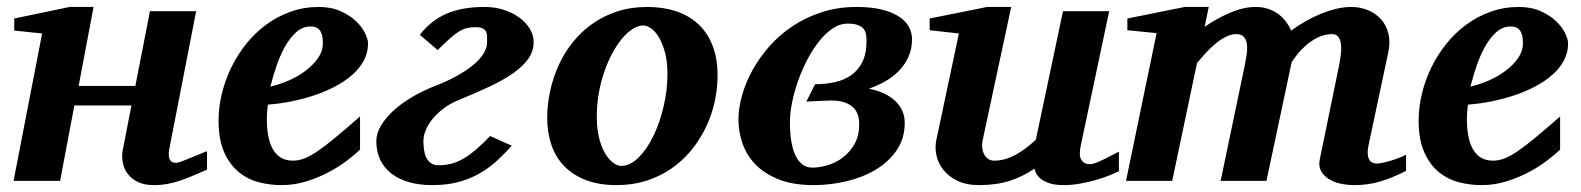

<svg xmlns="http://www.w3.org/2000/svg" viewBox="-20 -520 4545 552"><path d="M575.2 -32.2Q555.2 -23.9 536.9 -15.9Q518.6 -7.8 500.2 -1.5Q481.9 4.9 462.9 8.5Q443.8 12.2 421.9 12.2Q395 12.2 376.5 3.2Q357.9 -5.9 347.2 -20.3Q336.4 -34.7 333 -52.7Q329.6 -70.8 333 -88.9L357.9 -216.8H193.8L152.8 0H19L101.1 -423.8L21 -432.1V-466.8L180.2 -500H249L206.1 -272.9H369.1L411.1 -487.8H543.9L467.8 -97.2Q465.8 -88.4 465.3 -80.1Q464.8 -71.8 466.6 -65.4Q468.3 -59.1 473.1 -55.4Q478 -51.8 486.8 -51.8Q491.2 -51.8 503.9 -56.6Q516.6 -61.5 531 -67.4Q545.4 -73.2 558.1 -78.6Q570.8 -84 575.2 -85Z M908.2 -396Q908.2 -404.8 907 -413.3Q905.8 -421.9 902.1 -428.7Q898.4 -435.5 891.4 -439.7Q884.3 -443.8 873 -443.8Q849.6 -443.8 831.3 -427.2Q813 -410.6 798.8 -385Q784.7 -359.4 774.4 -328.9Q764.2 -298.3 757.3 -271Q783.2 -276.9 810.1 -288.6Q836.9 -300.3 858.6 -316.7Q880.4 -333 894.3 -353Q908.2 -373 908.2 -396ZM1038.1 -395Q1038.1 -368.7 1026.1 -346.2Q1014.2 -323.7 993.2 -305.2Q972.2 -286.6 944.1 -271.7Q916 -256.8 884 -246.1Q852.1 -235.4 817.6 -228.5Q783.2 -221.7 750 -219.2Q749 -210 748 -198.2Q747.1 -186.5 747.1 -178.2Q747.1 -152.3 751 -130.4Q754.9 -108.4 763.7 -92.3Q772.5 -76.2 786.9 -67.1Q801.3 -58.1 822.3 -58.1Q838.4 -58.1 855 -64.5Q871.6 -70.8 893.6 -85.7Q915.5 -100.6 944.8 -125Q974.1 -149.4 1015.1 -185.1V-89.8Q1000.5 -75.7 977.1 -57.9Q953.6 -40 923.8 -24.4Q894 -8.8 859.9 1.7Q825.7 12.2 789.1 12.2Q756.3 12.2 724.1 3.9Q691.9 -4.4 666.3 -25.4Q640.6 -46.4 624.5 -82.3Q608.4 -118.2 608.4 -173.8Q608.4 -211.9 617.9 -251Q627.4 -290 645 -326.2Q662.6 -362.3 688 -394Q713.4 -425.8 745.4 -449.2Q777.3 -472.7 815.4 -486.3Q853.5 -500 896 -500Q932.6 -500 959.5 -487.8Q986.3 -475.6 1003.9 -458.7Q1021.5 -441.9 1029.8 -424.1Q1038.1 -406.2 1038.1 -395Z M1514.2 -398.9Q1514.2 -373 1499 -351.3Q1483.9 -329.6 1455.8 -309.8Q1427.7 -290 1387.7 -271.2Q1347.7 -252.4 1297.4 -231.9Q1276.9 -223.6 1258.5 -210.4Q1240.2 -197.3 1226.6 -181.6Q1212.9 -166 1205.1 -148.4Q1197.3 -130.9 1197.3 -113.8Q1197.3 -102.1 1199 -89.6Q1200.7 -77.1 1205.3 -67.4Q1210 -57.6 1218.5 -51.3Q1227.1 -44.9 1241.2 -44.9Q1259.3 -44.9 1276.4 -49.1Q1293.5 -53.2 1311 -63.2Q1328.6 -73.2 1347.7 -89.4Q1366.7 -105.5 1389.2 -128.9L1451.2 -101.1Q1429.7 -76.7 1406.5 -55.9Q1383.3 -35.2 1356.2 -20Q1329.1 -4.9 1296.4 3.7Q1263.7 12.2 1223.1 12.2Q1185.5 12.2 1155.8 3.7Q1126 -4.9 1105 -21.2Q1084 -37.6 1073 -61Q1062 -84.5 1062 -113.8Q1062 -137.2 1075.9 -159.9Q1089.8 -182.6 1112.5 -203.1Q1135.3 -223.6 1164.8 -241Q1194.3 -258.3 1226.1 -271Q1262.2 -284.7 1290.8 -300.3Q1319.3 -315.9 1339.4 -332.3Q1359.4 -348.6 1369.9 -365.5Q1380.4 -382.3 1380.4 -398.9V-414.6Q1380.4 -422.4 1377.7 -428.5Q1375 -434.6 1367.9 -438.2Q1360.8 -441.9 1347.2 -441.9Q1334 -441.9 1323 -439.5Q1312 -437 1300 -429.7Q1288.1 -422.4 1273.4 -409.4Q1258.8 -396.5 1238.3 -376L1187 -419.9Q1219.2 -461.4 1263.9 -480.7Q1308.6 -500 1373 -500Q1402.8 -500 1428.5 -491.7Q1454.1 -483.4 1473.1 -469.5Q1492.2 -455.6 1503.2 -437.3Q1514.2 -418.9 1514.2 -398.9Z M1898.9 -307.1Q1898.9 -343.8 1891.6 -370.1Q1884.3 -396.5 1873.8 -413.6Q1863.3 -430.7 1851.3 -438.7Q1839.4 -446.8 1830.1 -446.8Q1814.9 -446.8 1799.1 -436.8Q1783.2 -426.8 1768.3 -408.9Q1753.4 -391.1 1740.2 -366.5Q1727.1 -341.8 1717 -312.7Q1707 -283.7 1701.4 -251.2Q1695.8 -218.8 1695.8 -185.1Q1695.8 -146.5 1703.4 -119.4Q1710.9 -92.3 1721.9 -75.4Q1732.9 -58.6 1744.6 -50.8Q1756.3 -43 1765.1 -43Q1791.5 -43 1815.7 -66.9Q1839.8 -90.8 1858.4 -128.9Q1877 -167 1887.9 -213.9Q1898.9 -260.7 1898.9 -307.1ZM2043 -303.2Q2043 -263.7 2034.2 -225.1Q2025.4 -186.5 2008.3 -151.6Q1991.2 -116.7 1966.3 -86.7Q1941.4 -56.6 1909.2 -34.7Q1877 -12.7 1837.6 -0.2Q1798.3 12.2 1752.9 12.2Q1701.7 12.2 1664.1 -2.4Q1626.5 -17.1 1601.8 -42.7Q1577.1 -68.4 1565.2 -103.8Q1553.2 -139.2 1553.2 -181.2Q1553.2 -220.2 1561.8 -259Q1570.3 -297.9 1586.7 -333.5Q1603 -369.1 1627.4 -399.4Q1651.9 -429.7 1683.8 -452.1Q1715.8 -474.6 1755.1 -487.3Q1794.4 -500 1840.8 -500Q1886.7 -500 1924.1 -487.5Q1961.4 -475.1 1987.8 -450.4Q2014.2 -425.8 2028.6 -388.9Q2043 -352.1 2043 -303.2Z M2471.2 -401.9Q2471.2 -411.1 2470 -420.2Q2468.8 -429.2 2463.4 -436.3Q2458 -443.4 2447 -447.8Q2436 -452.1 2416 -452.1Q2394.5 -452.1 2374.3 -438.5Q2354 -424.8 2335.4 -401.9Q2316.9 -378.9 2301.5 -349.4Q2286.1 -319.8 2274.9 -288.6Q2263.7 -257.3 2257.3 -226.1Q2251 -194.8 2251 -168.9Q2251 -140.1 2254.6 -116.2Q2258.3 -92.3 2266.1 -75Q2273.9 -57.6 2286.1 -47.9Q2298.3 -38.1 2315.4 -38.1Q2336.4 -38.1 2360.1 -45.2Q2383.8 -52.2 2403.8 -67.6Q2423.8 -83 2437 -106.4Q2450.2 -129.9 2450.2 -163.1Q2450.2 -198.2 2429 -214.6Q2407.7 -231 2371.1 -231Q2366.7 -231 2358.6 -230.7Q2350.6 -230.5 2340.8 -230Q2331.1 -229.5 2319.8 -229Q2308.6 -228.5 2298.3 -228L2323.2 -277.8Q2353 -277.8 2379.9 -283.7Q2406.7 -289.6 2427 -303.7Q2447.3 -317.9 2459.2 -341.8Q2471.2 -365.7 2471.2 -401.9ZM2602.1 -407.2Q2602.1 -379.4 2591.8 -356.7Q2581.5 -334 2564.5 -316.4Q2547.4 -298.8 2524.9 -286.1Q2502.4 -273.4 2478 -265.1Q2500.5 -260.7 2519.5 -252.2Q2538.6 -243.7 2552.2 -231.2Q2565.9 -218.8 2573.5 -202.6Q2581.1 -186.5 2581.1 -167Q2581.1 -121.6 2557.9 -87.9Q2534.7 -54.2 2497.3 -32Q2460 -9.8 2413.3 1.2Q2366.7 12.2 2320.3 12.2Q2259.3 12.2 2217.8 -4.6Q2176.3 -21.5 2150.9 -48.3Q2125.5 -75.2 2114.3 -108.9Q2103 -142.6 2103 -175.8Q2103 -208.5 2113.3 -245.4Q2123.5 -282.2 2143.3 -318.1Q2163.1 -354 2192.1 -387Q2221.2 -419.9 2259 -445.1Q2296.9 -470.2 2342.8 -485.1Q2388.7 -500 2442.4 -500Q2486.3 -500 2516.6 -492.2Q2546.9 -484.4 2565.9 -471.4Q2585 -458.5 2593.5 -441.9Q2602.1 -425.3 2602.1 -407.2Z M3196.8 -27.8Q3186.5 -22.5 3168.7 -15.4Q3150.9 -8.3 3129.2 -2.2Q3107.4 3.9 3084 8.1Q3060.5 12.2 3039.1 12.2Q3013.2 12.2 2997.1 6.8Q2981 1.5 2971.9 -6.1Q2962.9 -13.7 2959 -21.7Q2955.1 -29.8 2954.1 -35.2Q2920.9 -12.2 2882.3 0Q2843.8 12.2 2794.9 12.2Q2757.8 12.2 2732.2 -0.5Q2706.5 -13.2 2691.7 -32.2Q2676.8 -51.3 2672.1 -74Q2667.5 -96.7 2671.9 -117.2L2736.8 -423.8L2652.8 -433.1V-466.8L2817.9 -500H2887.2L2805.2 -117.2Q2802.7 -105.5 2804 -94.7Q2805.2 -84 2809.6 -75.9Q2814 -67.9 2821.3 -63Q2828.6 -58.1 2837.9 -58.1Q2854.5 -58.1 2870.4 -62.7Q2886.2 -67.4 2901.1 -75.7Q2916 -84 2930.2 -94.7Q2944.3 -105.5 2958 -118.2L3036.1 -487.8H3168.9L3086.9 -100.1Q3081.1 -72.3 3089.1 -60.1Q3097.2 -47.9 3112.8 -47.9Q3116.7 -47.9 3121.8 -49.1Q3127 -50.3 3136 -54Q3145 -57.6 3159.4 -64.7Q3173.8 -71.8 3196.8 -84Z M4022.5 -28.8Q3984.4 -9.3 3949 1.5Q3913.6 12.2 3875 12.2Q3852.1 12.2 3832.3 7.6Q3812.5 2.9 3798.3 -6.6Q3784.2 -16.1 3777.3 -29.8Q3770.5 -43.5 3774.4 -62L3829.1 -328.1Q3849.1 -421.9 3810.1 -421.9Q3788.1 -421.9 3768.8 -412.4Q3749.5 -402.8 3734.6 -389.6Q3719.7 -376.5 3709 -362.8Q3698.2 -349.1 3693.4 -340.8L3621.1 0H3489.3L3558.1 -329.1Q3561 -343.8 3563.7 -360.1Q3566.4 -376.5 3565.2 -390.1Q3564 -403.8 3557.1 -412.8Q3550.3 -421.9 3534.2 -421.9Q3518.6 -421.9 3502.4 -413.3Q3486.3 -404.8 3471.7 -392.1Q3457 -379.4 3444.1 -365Q3431.2 -350.6 3421.4 -338.9L3350.1 0H3217.3L3305.2 -424.8L3221.2 -433.1V-466.8L3386.2 -500H3455.1L3443.4 -442.9Q3479.5 -467.8 3517.6 -483.9Q3555.7 -500 3590.3 -500Q3610.8 -500 3627.2 -494.1Q3643.6 -488.3 3656.2 -478.8Q3668.9 -469.2 3677.7 -457Q3686.5 -444.8 3692.4 -432.1Q3711.9 -446.8 3733.9 -459.2Q3755.9 -471.7 3778.3 -480.7Q3800.8 -489.7 3822.8 -494.9Q3844.7 -500 3864.3 -500Q3890.6 -500 3913.1 -490.7Q3935.5 -481.4 3950.7 -464.4Q3965.8 -447.3 3971.7 -423.1Q3977.5 -398.9 3971.2 -369.1L3914.1 -100.1Q3909.7 -78.6 3915 -64.2Q3920.4 -49.8 3939.5 -49.8Q3944.3 -49.8 3954.1 -51.8Q3963.9 -53.7 3975.6 -57.1Q3987.3 -60.5 3999.5 -65.2Q4011.7 -69.8 4022.5 -75.2Z M4358.4 -396Q4358.4 -404.8 4357.2 -413.3Q4356 -421.9 4352.3 -428.7Q4348.6 -435.5 4341.6 -439.7Q4334.5 -443.8 4323.2 -443.8Q4299.8 -443.8 4281.5 -427.2Q4263.2 -410.6 4249 -385Q4234.9 -359.4 4224.6 -328.9Q4214.4 -298.3 4207.5 -271Q4233.4 -276.9 4260.3 -288.6Q4287.1 -300.3 4308.8 -316.7Q4330.6 -333 4344.5 -353Q4358.4 -373 4358.4 -396ZM4488.3 -395Q4488.3 -368.7 4476.3 -346.2Q4464.4 -323.7 4443.4 -305.2Q4422.4 -286.6 4394.3 -271.7Q4366.2 -256.8 4334.2 -246.1Q4302.2 -235.4 4267.8 -228.5Q4233.4 -221.7 4200.2 -219.2Q4199.2 -210 4198.2 -198.2Q4197.3 -186.5 4197.3 -178.2Q4197.3 -152.3 4201.2 -130.4Q4205.1 -108.4 4213.9 -92.3Q4222.7 -76.2 4237.1 -67.1Q4251.5 -58.1 4272.5 -58.1Q4288.6 -58.1 4305.2 -64.5Q4321.8 -70.8 4343.8 -85.7Q4365.7 -100.6 4395 -125Q4424.3 -149.4 4465.3 -185.1V-89.8Q4450.7 -75.7 4427.2 -57.9Q4403.8 -40 4374 -24.4Q4344.2 -8.8 4310.1 1.7Q4275.9 12.2 4239.3 12.2Q4206.5 12.2 4174.3 3.9Q4142.1 -4.4 4116.5 -25.4Q4090.8 -46.4 4074.7 -82.3Q4058.6 -118.2 4058.6 -173.8Q4058.6 -211.9 4068.1 -251Q4077.6 -290 4095.2 -326.2Q4112.8 -362.3 4138.2 -394Q4163.6 -425.8 4195.6 -449.2Q4227.5 -472.7 4265.6 -486.3Q4303.7 -500 4346.2 -500Q4382.8 -500 4409.7 -487.8Q4436.5 -475.6 4454.1 -458.7Q4471.7 -441.9 4480 -424.1Q4488.3 -406.2 4488.3 -395Z"/></svg>

Font: Charis SIL CyrE
Style: Bold Italic
Weight: 700
Italic angle: -11°
Foundry: SIL International
Version: Version 5.000